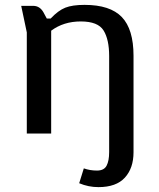

<svg xmlns="http://www.w3.org/2000/svg" viewBox="-20 -548 651 788"><path d="M528 -319V77Q528 142 492.5 181Q457 220 384 220Q343 220 305 204L324 143Q349 152 378 152Q407 152 417.5 132Q428 112 428 76V-318Q428 -386 405 -423Q382 -460 311.5 -460Q241 -460 190 -422V0H90V-415L67 -524H116Q143 -524 158 -498L172 -472H188Q219 -505 248 -516.5Q277 -528 327 -528Q432 -528 480 -478Q528 -428 528 -319Z"/></svg>

Font: Voces
Style: Regular
Weight: 400
Designer: Ana Paula Megda, Pablo Ugerman
Foundry: Ana Paula Megda, Pablo Ugerman
Version: Version 1.003